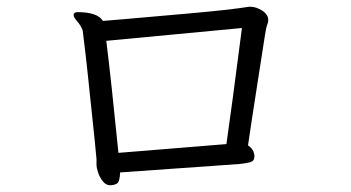

<svg xmlns="http://www.w3.org/2000/svg" viewBox="-20 -602 1040 569"><path d="M210 -566Q269 -566 285 -540Q313 -542 357 -546Q401 -550 532.5 -561.5Q664 -573 718 -582H722Q739 -582 757 -570.5Q775 -559 775 -542Q775 -536 772 -529Q769 -522 765.5 -499.5Q762 -477 754.5 -429Q747 -381 739.5 -332.5Q732 -284 725.5 -242Q719 -200 715 -171Q732 -160 734 -141V-138Q734 -125 722 -121.5Q710 -118 690 -116L336 -91Q335 -63 326.5 -58Q318 -53 306 -53Q294 -53 284.5 -65Q275 -77 270.5 -91.5Q266 -106 266 -112V-130Q262 -176 254 -249.5Q246 -323 240.5 -378Q235 -433 225 -512Q220 -526 209 -538.5Q198 -551 198 -558Q199 -566 210 -566ZM295 -481Q309 -369 331 -149L651 -175Q666 -278 697 -519Z"/></svg>

Font: LXGW Bright TC
Style: Regular
Weight: 400
Designer: Christian Thalmann (Catharsis Fonts)
Foundry: LXGW / Christian Thalmann (Catharsis Fonts) / Fontworks Inc.
Version: Version 5.501